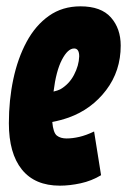

<svg xmlns="http://www.w3.org/2000/svg" viewBox="-20 -576 401 606"><path d="M299 -23Q269 -5 234.5 2.5Q200 10 169 10Q90 10 49 -41Q8 -92 8 -187Q8 -260 22 -326Q36 -392 64 -444Q92 -496 134.5 -526Q177 -556 234 -556Q299 -556 330 -521Q361 -486 361 -432Q361 -352 315 -291.5Q269 -231 197 -205Q171 -196 145 -191Q148 -157 159.5 -148Q171 -139 190 -139Q209 -139 230.5 -144Q252 -149 277 -161ZM214 -423Q194 -423 175.5 -387.5Q157 -352 149 -287Q162 -290 170 -294Q198 -310 213.5 -339.5Q229 -369 230 -398Q230 -423 214 -423Z"/></svg>

Font: Georama ExtraCondensed ExtraBold
Style: Italic
Weight: 800
Width: 2
Italic angle: -9°
Designer: Jean-Baptiste Levee
Foundry: Production Type
Version: Version 1.000